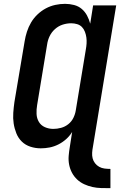

<svg xmlns="http://www.w3.org/2000/svg" viewBox="-20 -763 640 998"><path d="M554 215Q530 215 506.5 214.5Q483 214 460.5 209Q438 204 417.5 194.5Q397 185 381 170Q365 155 354.5 135.5Q344 116 339.5 93.5Q335 71 337 47Q339 23 343 0L355 -77Q342 -56 323.5 -39.5Q305 -23 283 -12Q261 -1 238 3.5Q215 8 192 8Q164 8 138 -0.5Q112 -9 93.5 -27Q75 -45 65 -70Q55 -95 51 -121.5Q47 -148 49 -176.5Q51 -205 55 -233L108 -548Q112 -573 120 -598Q128 -623 141.5 -646Q155 -669 175 -688Q195 -707 218.5 -719.5Q242 -732 267.5 -737.5Q293 -743 318 -743Q342 -743 365 -737Q388 -731 405 -716.5Q422 -702 432.5 -682Q443 -662 449 -640L464 -735H584L463 0Q460 15 459 30.5Q458 46 461.5 60Q465 74 474 85.5Q483 97 495.5 104Q508 111 523 113Q538 115 554 115ZM257 -93Q277 -93 297.5 -98.5Q318 -104 335 -117.5Q352 -131 361.5 -150.5Q371 -170 374 -190L426 -505Q429 -521 430 -537Q431 -553 429 -568Q427 -583 421.5 -597.5Q416 -612 406 -622.5Q396 -633 381 -637.5Q366 -642 350 -642Q328 -642 306 -635Q284 -628 266 -612Q248 -596 238 -575Q228 -554 225 -532L173 -217Q169 -194 170 -171Q171 -148 182 -129.5Q193 -111 213.5 -102Q234 -93 257 -93Z"/></svg>

Font: Zed Sans Extended
Style: Bold Italic
Weight: 700
Width: 7
Italic angle: -9°
Designer: Belleve Invis
Foundry: Belleve Invis
Version: Version 1.0.0; ttfautohint (v1.8.4)